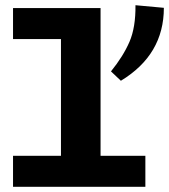

<svg xmlns="http://www.w3.org/2000/svg" viewBox="-20 -717 649 737"><path d="M538 -119V0H30V-119H214V-567H30V-686H366V-119ZM609 -687Q609 -507 444 -407L406 -443Q453 -501 477 -556.5Q501 -612 500 -697Z"/></svg>

Font: BioRhyme Expanded ExtraBold
Style: Regular
Weight: 800
Width: 7
Designer: Aoife Mooney
Foundry: Aoife Mooney Type
Version: Version 1.001